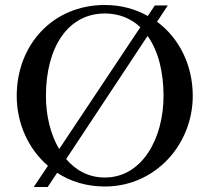

<svg xmlns="http://www.w3.org/2000/svg" viewBox="-20 -736 839 769"><path d="M171 13 209 -44C262 -9 327 11 400 11C603 11 752 -158 752 -352C752 -476 697 -584 609 -649L652 -714H600L572 -672C522 -700 464 -716 400 -716C191 -716 47 -556 47 -352C47 -242 93 -140 172 -72L115 13ZM164 -352C164 -545 251 -682 400 -682C457 -682 505 -662 542 -627L217 -139C182 -198 164 -273 164 -352ZM245 -99 571 -592C613 -534 635 -450 635 -352C635 -181 549 -25 400 -25C336 -25 284 -53 245 -99Z"/></svg>

Font: Ortica Linear
Style: Regular
Weight: 400
Designer: Benedetta Bovani
Foundry: Collletttivo
Version: Version 2.000;Glyphs 3.1.2 (3151)